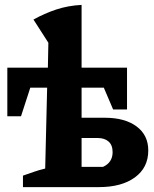

<svg xmlns="http://www.w3.org/2000/svg" viewBox="-20 -766 632 786"><path d="M74 0V-47Q97 -55 118.5 -62.5Q140 -70 165 -76L173 -407H104L66 -290H10V-489H176L178 -591L117 -686Q162 -711 210 -727Q258 -743 314 -746V-489H500V-318H443L405 -407H314V-284H409Q491 -284 539 -248.5Q587 -213 587 -150Q587 -80 532.5 -40Q478 0 385 0ZM380 -201H314V-83H402Q441 -101 441 -143Q441 -172 424.5 -186.5Q408 -201 380 -201Z"/></svg>

Font: Piazzolla
Style: Bold
Weight: 700
Designer: Juan Pablo del Peral
Foundry: Huerta Tipografica
Version: Version 1.330